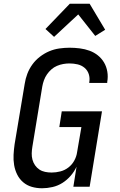

<svg xmlns="http://www.w3.org/2000/svg" viewBox="-20 -998 640 1026"><path d="M205 8Q176 8 150 0.5Q124 -7 104 -24Q84 -41 72 -65Q60 -89 55.5 -116Q51 -143 52.5 -171Q54 -199 58 -227L112 -550Q116 -577 126 -603.5Q136 -630 153 -653.5Q170 -677 193.5 -695Q217 -713 243 -724Q269 -735 297 -739Q325 -743 352 -743Q379 -743 406.5 -739.5Q434 -736 458.5 -727Q483 -718 503 -702Q523 -686 536 -664Q549 -642 553.5 -615Q558 -588 553 -560V-555H457V-558Q461 -581 454.5 -601.5Q448 -622 432 -635.5Q416 -649 395 -654Q374 -659 351 -659Q335 -659 318 -656Q301 -653 284.5 -646Q268 -639 254.5 -627Q241 -615 231 -600.5Q221 -586 215 -569.5Q209 -553 206 -536L153 -214Q150 -196 149.5 -178.5Q149 -161 153.5 -144.5Q158 -128 167.5 -114.5Q177 -101 190.5 -92Q204 -83 221 -79.5Q238 -76 256 -76Q279 -76 302.5 -82Q326 -88 345.5 -103Q365 -118 377 -140Q389 -162 392 -185L415 -319H297L310 -403H525L459 0H372L389 -107Q377 -81 357.5 -58.5Q338 -36 313.5 -20.5Q289 -5 260.5 1.5Q232 8 205 8ZM269 -801 223 -843 353 -978H459L542 -839L489 -806L398 -921Z"/></svg>

Font: Iosevka Custom Medium
Style: Italic
Weight: 500
Italic angle: -9°
Designer: Belleve Invis
Foundry: Belleve Invis
Version: Version 27.0.1